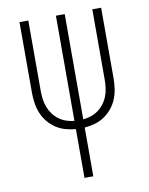

<svg xmlns="http://www.w3.org/2000/svg" viewBox="-83 -796 666 857"><g transform="rotate(-10 250.0 -367.5)"><path d="M230 0V-221Q206 -223 183 -229.5Q160 -236 140 -249.5Q120 -263 105 -281.5Q90 -300 81 -322Q72 -344 68.5 -368Q65 -392 65 -416V-735H105V-416Q105 -397 107.5 -378.5Q110 -360 116.5 -342.5Q123 -325 134.5 -309.5Q146 -294 161 -283Q176 -272 193.5 -266Q211 -260 230 -258V-735H270V-258Q289 -260 306.5 -266Q324 -272 339 -283Q354 -294 365.5 -309.5Q377 -325 383.5 -342.5Q390 -360 392.5 -378.5Q395 -397 395 -416V-735H435V-416Q435 -392 431.5 -368Q428 -344 419 -322Q410 -300 395 -281.5Q380 -263 360 -249.5Q340 -236 317 -229.5Q294 -223 270 -221V0Z"/></g></svg>

Font: Iosevka Curly Extralight
Style: Regular
Weight: 200
Monospace: yes
Designer: Belleve Invis
Foundry: Belleve Invis
Version: Version 22.1.2; ttfautohint (v1.8.4)